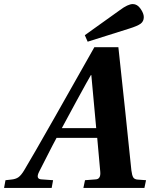

<svg xmlns="http://www.w3.org/2000/svg" viewBox="-44 -924 738 944"><path d="M373 -751 545 -874Q585 -904 609 -904Q631 -904 647 -881Q663 -858 663 -840Q663 -819 647.5 -807.5Q632 -796 590 -783L387 -719ZM-24 0 -17 -38 10 -41Q33 -43 46.5 -52.5Q60 -62 75 -87Q113 -150 226 -349L420 -692H538L572 -375Q576 -338 587 -230Q598 -122 602 -86Q605 -62 611 -52Q617 -42 633 -41L674 -38L666 0H366L374 -38L426 -42Q452 -43 449 -79L434 -246H234Q216 -213 187 -155.5Q158 -98 148 -79Q130 -43 161 -42L217 -38L210 0ZM260 -294H429L405 -555H403Q392 -537 333 -429Q274 -321 260 -294Z"/></svg>

Font: Heuristica
Style: Bold Italic
Weight: 700
Italic angle: -13°
Version: Version 1.0.2